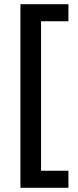

<svg xmlns="http://www.w3.org/2000/svg" viewBox="-20 -734 370 912"><path d="M305 158V77H175V-633H305V-714H77V158Z"/></svg>

Font: Noto Sans Medefaidrin Medium
Style: Regular
Weight: 500
Designer: Dalton Maag Ltd
Foundry: Dalton Maag Ltd
Version: Version 1.002